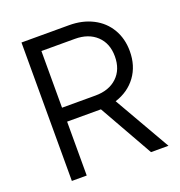

<svg xmlns="http://www.w3.org/2000/svg" viewBox="-134 -858 908 971"><g transform="rotate(-20 320.5 -372.5)"><path d="M88 -745H344Q416 -745 471.5 -716.5Q527 -688 557.5 -636Q588 -584 588 -517Q588 -438 547 -382Q506 -326 434 -303L608 0H514L350 -290H168V0H88ZM348 -365Q421 -365 464.5 -406Q508 -447 508 -518Q508 -588 464.5 -629Q421 -670 348 -670H168V-365Z"/></g></svg>

Font: Eudoxus Sans
Style: Regular
Weight: 400
Designer: Stijn de Vries
Foundry: tokotype
Version: Version 2.005